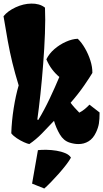

<svg xmlns="http://www.w3.org/2000/svg" viewBox="-21 -808 585 1090"><path d="M145.5 9.8Q135.3 8.3 115 -0.7Q94.7 -9.8 74.5 -23.2Q54.2 -36.6 43 -51.3Q45.4 -122.6 56.9 -194.8Q68.4 -267.1 85 -323.2Q64 -391.6 49.3 -451.7Q34.7 -511.7 23.2 -575Q11.7 -638.2 -1 -715.8Q22.9 -745.6 67.6 -766.4Q112.3 -787.1 157.2 -787.6Q178.7 -788.1 198.5 -782.7Q218.3 -777.3 234.4 -764.6Q237.3 -700.2 234.1 -616.9Q231 -533.7 224.1 -444.6Q217.3 -355.5 208.5 -273.4Q199.7 -191.4 190.9 -129.4L196.3 -127Q230.5 -183.6 260.5 -247.1Q290.5 -310.5 315.9 -371.1Q293.5 -389.6 274.9 -414.1Q256.3 -438.5 242.2 -471.2Q257.8 -503.4 287.8 -529.3Q317.9 -555.2 353.5 -571Q389.2 -586.9 420.4 -587.9Q442.4 -566.9 461.4 -533.9Q480.5 -501 492.2 -464.1Q503.9 -427.2 503.4 -394Q489.7 -370.6 457 -323Q424.3 -275.4 379.9 -224.6Q387.2 -213.9 402.3 -197Q417.5 -180.2 429.2 -168.5Q458 -183.1 486.8 -213.9L544.4 -169.4Q544.4 -130.9 540.5 -106.9Q536.6 -83 524.4 -57.1Q508.3 -22 481.9 -5.9Q455.6 10.3 423.3 9.8Q400.4 9.8 374 1.5Q339.8 -9.3 318.6 -45.2Q297.4 -81.1 285.6 -122.1Q251 -85 217 -50.3Q183.1 -15.6 145.5 9.8ZM230.5 262.2 161.1 234.4 194.3 44.4Q215.3 42 243.4 42.5Q271.5 43 299.8 47.6Q328.1 52.2 350.3 61.8Q372.6 71.3 381.8 86.9Q372.6 104 354 128.2Q335.4 152.3 312.7 178Q290 203.6 268.1 226.1Q246.1 248.5 230.5 262.2Z"/></svg>

Font: Fruktur
Style: Regular
Weight: 400
Designer: Viktoriya Grabowska, Eben Sorkin
Foundry: Viktoriya Grabowska
Version: Version 1.008; ttfautohint (v1.8.4.7-5d5b)